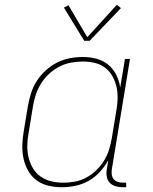

<svg xmlns="http://www.w3.org/2000/svg" viewBox="-20 -777 640 805"><path d="M239 8Q210 8 182.5 1.5Q155 -5 133.5 -21Q112 -37 98.5 -60.5Q85 -84 79 -110.5Q73 -137 73.5 -166Q74 -195 79 -223L97 -333Q102 -360 110.5 -387Q119 -414 134.5 -438Q150 -462 172 -482Q194 -502 220 -515Q246 -528 273 -533Q300 -538 328 -538Q357 -538 385 -530.5Q413 -523 434 -505.5Q455 -488 467.5 -463Q480 -438 484 -410L504 -530H525L449 -68Q447 -57 448.5 -45.5Q450 -34 456.5 -26Q463 -18 474 -14.5Q485 -11 496 -11H509V8H493Q478 8 463.5 3.5Q449 -1 439.5 -11.5Q430 -22 427.5 -37.5Q425 -53 428 -68L434 -105Q419 -78 398 -55.5Q377 -33 351 -18.5Q325 -4 296 2Q267 8 239 8ZM245 -11Q269 -11 294 -15.5Q319 -20 342 -32.5Q365 -45 384 -63.5Q403 -82 416.5 -104Q430 -126 437.5 -150.5Q445 -175 449 -199L467 -309Q472 -334 473 -360Q474 -386 469 -410Q464 -434 452.5 -455.5Q441 -477 422 -492Q403 -507 378.5 -513Q354 -519 328 -519Q303 -519 278 -514.5Q253 -510 229.5 -498Q206 -486 186 -467.5Q166 -449 152 -426.5Q138 -404 130 -379.5Q122 -355 118 -330L100 -220Q95 -194 94.5 -168Q94 -142 99.5 -118Q105 -94 117.5 -72.5Q130 -51 150 -37Q170 -23 194.5 -17Q219 -11 245 -11ZM333 -606 248 -745 267 -755 346 -621 470 -757 487 -743 356 -606Z"/></svg>

Font: Iosevka Curly Slab ThEx
Style: Italic
Weight: 100
Width: 7
Italic angle: -9°
Monospace: yes
Designer: Belleve Invis
Foundry: Belleve Invis
Version: Version 11.1.0; ttfautohint (v1.8.3)